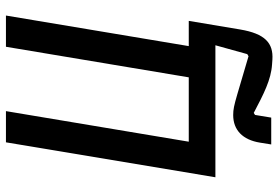

<svg xmlns="http://www.w3.org/2000/svg" viewBox="-164 -574 928 640"><g transform="rotate(-90 300.0 -254.0)"><path d="M405.9 188.9 421.5 190C476.6 193.5 507.8 165.1 521.7 82.7L550.4 -88.8H466.3L568.2 -698.2H464.1L362.2 -88.8H147.7L249.6 -698.2H145.6L29.1 0H469.1L439.6 106.2L432.5 110.4L305 72.8C268.1 62.1 255 59.3 236.5 59.3C186.8 59.3 153.8 90.6 144.5 148.8L138.5 186.1H228L236.9 132.1L243.6 127.8C306.8 160.9 354 185.7 405.9 188.9Z"/></g></svg>

Font: Margiela Mono Italic Medium It
Style: Regular
Weight: 500
Designer: Mike Abbink, Paul van der Laan, Pieter van Rosmalen
Foundry: Bold Monday
Version: Version 2.003 2021